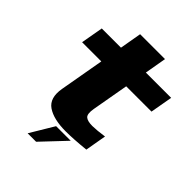

<svg xmlns="http://www.w3.org/2000/svg" viewBox="-254 -860 1170 1170"><g transform="rotate(45 331.5 -275.0)"><path d="M352 8.5Q248.5 8.5 193.2 -29.2Q138 -67 154.5 -160L205 -446.5H39.5L65 -590.5H230.5L255 -731H469.5L445 -590.5H663L637.5 -446.5H419.5L377.5 -209Q369 -159.5 385.5 -144.5Q402 -129.5 444.5 -129.5Q483 -130 544.5 -139L520.5 -2Q419 8.5 352 8.5ZM197.2 180.6 289.3 27.2H415.1L270.2 180.6Z"/></g></svg>

Font: Anybody ExtraExpanded ExtraBold
Style: Italic
Weight: 800
Width: 8
Italic angle: -10°
Designer: Tyler Finck
Foundry: Etcetera Type Company
Version: Version 1.010; ttfautohint (v1.8.3) -l 8 -r 50 -G 200 -x 14 